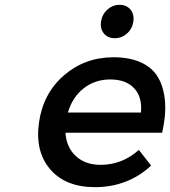

<svg xmlns="http://www.w3.org/2000/svg" viewBox="-20 -774 707 798"><path d="M142.1 -265.1Q159.2 -385.3 245.1 -460.2Q331.1 -535.2 450.2 -536.1Q519 -536.1 566.7 -514.2Q614.3 -492.2 637.7 -451.2Q661.1 -410.2 665.8 -352.1Q670.4 -293.9 653.8 -222.2H252Q256.3 -160.6 295.7 -124.8Q335 -88.9 397.9 -88.9Q487.8 -88.9 557.1 -150.9L607.9 -85.9Q562.5 -42.5 502.9 -19.3Q443.4 3.9 375 3.9Q252.4 3.9 188.7 -70.3Q125 -144.5 142.1 -265.1ZM262.2 -306.2H565.9Q571.8 -370.6 537.6 -407.2Q503.4 -443.8 438 -443.8Q375 -443.8 327.9 -407Q280.8 -370.1 262.2 -306.2ZM399.9 -684.1Q404.3 -714.4 426.3 -734.1Q448.2 -753.9 477.1 -753.9Q505.9 -753.9 522.2 -734.4Q538.6 -714.8 534.2 -684.1Q529.8 -654.3 507.8 -634.8Q485.8 -615.2 457 -615.2Q428.2 -615.2 411.9 -634.8Q395.5 -654.3 399.9 -684.1Z"/></svg>

Font: Trueno
Style: Italic
Weight: 400
Designer: Julieta Ulanovsky
Foundry: Julieta Ulanovsky
Version: Version 3.001b | FøM Fix